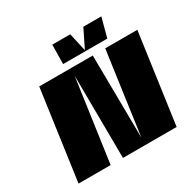

<svg xmlns="http://www.w3.org/2000/svg" viewBox="-191 -1098 1303 1295"><g transform="rotate(-30 461.0 -450.0)"><path d="M672 -700H922L824 0H406L401 -644L310 0H60L158 -700H575L582 -56ZM757 -900 717 -750H373L375 -900H515L547 -758L617 -900Z"/></g></svg>

Font: Fivo Sans Modern ExtBlk
Style: Regular
Weight: 900
Designer: Alexander Slobzheninov
Foundry: Alexander Slobzheninov
Version: 1.0